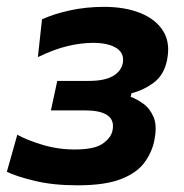

<svg xmlns="http://www.w3.org/2000/svg" viewBox="-29 -530 536 560"><path d="M197 10.5Q125 10.5 71 -2.8Q17 -16 -9 -29L21.5 -137Q49 -121.5 94.5 -107.8Q140 -94 189 -94Q246.5 -94 270.5 -111Q294.5 -128 299 -148.5Q300.5 -156 300.5 -162Q300.5 -208 218.5 -208H119.5L138 -294H229.5Q275 -294 299.2 -307.5Q323.5 -321 329 -345Q330 -351 330 -356Q330 -377 311 -389.5Q287 -405 242.5 -405Q208 -405 168.8 -395.8Q129.5 -386.5 81.5 -363.5L93.5 -473.5Q126.5 -489 174 -499.5Q221.5 -510 274.5 -510Q336.5 -510 381.5 -491.5Q426.5 -473 447.5 -438.5Q461.5 -415 461.5 -385.5Q461.5 -371.5 458.5 -356Q450 -312.5 420.8 -290Q391.5 -267.5 354.5 -258L352 -247.5Q369.5 -241.5 389 -227.5Q408.5 -213.5 419.5 -187.5Q425 -173.5 425 -155Q425 -139 421 -119.5Q414 -85.5 392.2 -55.8Q370.5 -26 324.2 -7.8Q278 10.5 197 10.5Z"/></svg>

Font: Heraclito SemiBold
Style: Italic
Weight: 600
Italic angle: -12°
Designer: Kostas Bartsokas (font) & Cristiano Sobral (main changes)
Foundry: Kostas Bartsokas (font) & Cristiano Sobral (main changes)
Version: Version 1.00;July 8, 2020;FontCreator 13.0.0.2655 64-bit